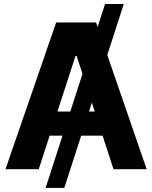

<svg xmlns="http://www.w3.org/2000/svg" viewBox="-20 -839 754 952"><path d="M593.8 -819.3 298.8 92.8H206.1L501 -819.3ZM172.1 0H7.2L258.4 -727.5H456.4L707.2 0H542.8L360.2 -561.3H354.3ZM162.3 -285.9H551.4V-166.2H162.3Z"/></svg>

Font: Inter Tight
Style: Regular
Weight: 400
Designer: Rasmus Andersson
Foundry: rsms
Version: Version 3.002